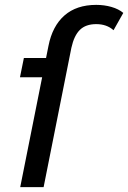

<svg xmlns="http://www.w3.org/2000/svg" viewBox="-20 -768 526 788"><path d="M486 -715 446 -644Q418 -669 375 -669Q332 -669 308 -645.5Q284 -622 273 -572L159 0H63L153 -451H62L78 -530H169L179 -580Q195 -661 244.5 -704.5Q294 -748 375 -748Q408 -748 437.5 -739.5Q467 -731 486 -715Z"/></svg>

Font: Idrija
Style: Italic
Weight: 500
Italic angle: -11.3°
Designer: Julieta Ulanovsky
Foundry: Julieta Ulanovsky
Version: Version 7.200